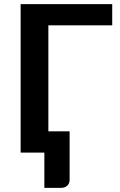

<svg xmlns="http://www.w3.org/2000/svg" viewBox="-20 -743 583 935"><path d="M526.5 -619.5H215.5V-103.5H319V133.5Q319 151 307.2 161.5Q295.5 172 276.5 172H196V0H80.5V-723H526.5Z"/></svg>

Font: Lato
Style: Bold
Weight: 700
Designer: Lukasz Dziedzic
Foundry: tyPoland Lukasz Dziedzic
Version: Version 2.007; 2014-02-27